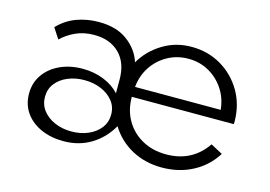

<svg xmlns="http://www.w3.org/2000/svg" viewBox="-77 -676 1182 840"><g transform="rotate(15 513.5 -256.0)"><path d="M261.5 16Q331.5 16 386 -17Q440.5 -50 474 -108.5Q510.5 -49.5 571 -16.8Q631.5 16 706.5 16Q784 16 846.2 -16.8Q908.5 -49.5 946 -109.5L892 -138.5Q828 -44.5 710.5 -44.5Q649 -44.5 601.8 -70.8Q554.5 -97 527.8 -143Q501 -189 501 -249H963Q963.5 -254.5 963.5 -260.5Q963 -336.5 927.8 -397Q892.5 -457.5 832.5 -492.8Q772.5 -528 697.5 -528Q626.5 -528 568 -492.2Q509.5 -456.5 475.5 -398.5Q458.5 -453 408.5 -490.5Q358.5 -528 278 -528Q225.5 -528 178.5 -511Q131.5 -494 94.5 -455.5L125.5 -408Q153 -434.5 189.8 -451.2Q226.5 -468 273.5 -468Q345 -468 387.5 -425.8Q430 -383.5 430 -307.5V-246Q402.5 -276.5 358.8 -294.2Q315 -312 263 -312Q206 -312 160.8 -291.2Q115.5 -270.5 89.2 -233.2Q63 -196 63 -147Q63 -97 89 -60.5Q115 -24 160 -4Q205 16 261.5 16ZM503.5 -294.5Q508.5 -346 535.2 -386.5Q562 -427 604.5 -450.5Q647 -474 698.5 -474Q749.5 -474 791.2 -450.5Q833 -427 859.8 -386.5Q886.5 -346 891.5 -294.5ZM284 -34Q242.5 -34 208.5 -48.8Q174.5 -63.5 154.2 -89.8Q134 -116 134 -151Q134 -186 154 -211.8Q174 -237.5 208 -251.8Q242 -266 283 -266Q324.5 -266 358.8 -251.5Q393 -237 413.5 -211.2Q434 -185.5 434 -150.5Q434 -115.5 413.8 -89.2Q393.5 -63 359.5 -48.5Q325.5 -34 284 -34Z"/></g></svg>

Font: Spartan
Style: Regular
Weight: 400
Designer: Matt Bailey, Mirko Velimirovic
Foundry: Matt Bailey
Version: Version 1.003; ttfautohint (v1.8.3)